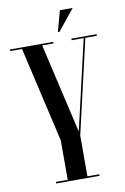

<svg xmlns="http://www.w3.org/2000/svg" viewBox="-119 -905 627 960"><g transform="rotate(-10 195.0 -425.0)"><path d="M255 -850 226.5 -744H234.5L320 -850ZM415 -692V-700H287V-692H348.1L242.8 -235.9L137.4 -692H195V-700H-25V-692H34.9L146.5 -208.5V-8H86.5V0H306.5V-8H246.5V-215L356.6 -692Z"/></g></svg>

Font: Picaflor 48 pt
Style: Regular
Weight: 400
Designer: Ariel Martín Pérez
Foundry: Tunera Type Foundry
Version: Version 1.000;hotconv 1.0.109;makeotfexe 2.5.65596